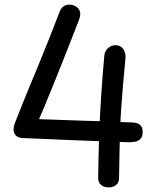

<svg xmlns="http://www.w3.org/2000/svg" viewBox="-20 -799 701 837"><path d="M544 -179Q537 -179 508.5 -180Q480 -181 438 -182.5Q396 -184 347 -186Q298 -188 248 -190Q198 -192 154.5 -194Q111 -196 81 -197Q58 -198 48.5 -209Q39 -220 39 -234Q39 -241 41 -249.5Q43 -258 46.5 -266.5Q50 -275 53 -283Q57 -294 72 -331.5Q87 -369 109 -422Q131 -475 155.5 -534.5Q180 -594 202 -650Q224 -706 240 -748Q246 -764 257 -771.5Q268 -779 282 -779Q301 -779 315.5 -767.5Q330 -756 330 -737Q330 -734 328.5 -726.5Q327 -719 323 -709Q303 -657 284.5 -610Q266 -563 248 -518Q230 -473 212 -428Q194 -383 174.5 -336.5Q155 -290 133 -240L108 -281Q208 -277 324 -273.5Q440 -270 560 -265Q580 -264 591 -254Q602 -244 602 -224Q602 -205 593.5 -195Q585 -185 572 -182Q559 -179 544 -179ZM454 18Q435 18 421.5 8Q408 -2 408 -23Q409 -112 412 -201.5Q415 -291 421 -381Q427 -471 435 -559Q437 -572 444 -581.5Q451 -591 461.5 -596.5Q472 -602 483 -602Q506 -602 517.5 -585Q529 -568 527 -545Q520 -473 515.5 -419.5Q511 -366 508 -321Q505 -276 503.5 -232.5Q502 -189 501 -139Q500 -89 499 -23Q499 -3 486 7.5Q473 18 454 18Z"/></svg>

Font: Playpen Sans Hebrew
Style: Regular
Weight: 400
Designer: Tom Grace, Laura Meseguer, Veronika Burian, José Scaglione
Foundry: TypeTogether
Version: Version 2.000